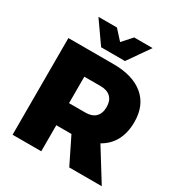

<svg xmlns="http://www.w3.org/2000/svg" viewBox="-207 -1059 1138 1206"><g transform="rotate(30 362.5 -455.5)"><path d="M439 -753.9H266.1L155.8 -911.1H290L353 -841.8L415 -911.1H548.8ZM706.1 0H470.2L377 -189H267.1V0H59.1V-701.2H386.2Q527.3 -701.2 604.7 -636.2Q682.1 -571.3 682.1 -452.1Q682.1 -295.9 564 -229ZM267.1 -541V-349.1H386.2Q433.1 -349.1 458.5 -374Q483.9 -398.9 483.9 -445.8Q483.9 -491.7 458.3 -516.4Q432.6 -541 386.2 -541Z"/></g></svg>

Font: Montserrat-Arabic ExtraBold
Style: Regular
Weight: 800
Designer: Mohamed Gaber
Foundry: Kief Type Foundry
Version: Version 5.008;PS 005.008;hotconv 1.0.88;makeotf.lib2.5.64775